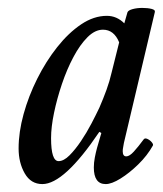

<svg xmlns="http://www.w3.org/2000/svg" viewBox="-20 -452 411 485"><path d="M87 13Q58 13 42.5 -14Q27 -41 27 -77Q27 -118 39.5 -163.5Q52 -209 74 -253Q96 -297 124.5 -333Q153 -369 185 -390.5Q217 -412 250 -412Q275 -412 294 -393L302 -421Q304 -426 315 -429Q326 -432 339.5 -432Q353 -432 363 -429.5Q373 -427 371 -421L293 -91Q292 -84 291 -79.5Q290 -75 290 -70Q290 -57 299 -57Q307 -57 318 -69Q329 -81 343 -100Q346 -104 352.5 -101Q359 -98 363.5 -92.5Q368 -87 366 -84Q352 -59 329.5 -37Q307 -15 284.5 -1Q262 13 247 13Q217 13 217 -29Q217 -41 219.5 -54Q222 -67 225 -78L236 -116L231 -119Q142 13 87 13ZM128 -45Q141 -45 155.5 -59.5Q170 -74 184.5 -95.5Q199 -117 211 -140Q223 -163 231 -180Q241 -203 249 -225Q257 -247 262 -269L281 -345Q268 -377 240 -377Q220 -377 201 -358Q182 -339 165.5 -308Q149 -277 136.5 -240Q124 -203 116.5 -167Q109 -131 109 -103Q109 -45 128 -45Z"/></svg>

Font: Junicode Two Beta Condensed Medium
Style: Italic
Weight: 500
Width: 3
Italic angle: -9°
Version: Version 1.053; ttfautohint (v1.8.4)